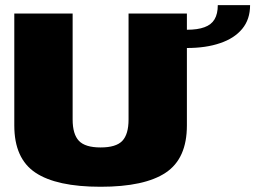

<svg xmlns="http://www.w3.org/2000/svg" viewBox="-20 -728 1000 752"><path d="M374 3.5Q546.5 3.5 629.2 -51.8Q712 -107 712 -236.5V-540Q787 -540 842 -559Q897.5 -577.5 928.5 -614.8Q959.5 -652 959.5 -708H833Q833 -673.5 820.2 -652.2Q807.5 -631 781 -621.5Q754.5 -611.5 712 -611.5V-675H483.5V-260Q483.5 -202 459 -176.2Q434.5 -150.5 374 -150.5Q313.5 -150.5 289 -176.5Q264.5 -202.5 264.5 -260V-675H36V-236.5Q36 -107 118.8 -51.8Q201.5 3.5 374 3.5Z"/></svg>

Font: Anybody Thin Black
Style: Regular
Weight: 900
Version: Version 1.113;gftools[0.9.25]